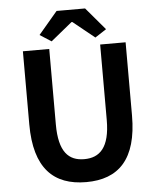

<svg xmlns="http://www.w3.org/2000/svg" viewBox="-62 -1000 872 1067"><g transform="rotate(-5 374.0 -467.0)"><path d="M376 14C556 14 661 -88 661 -333V-741H519V-320C519 -166 462 -114 376 -114C289 -114 235 -166 235 -320V-741H88V-333C88 -88 194 14 376 14ZM252 -782 371 -879H376L496 -782L559 -823L453 -948H294L188 -823Z"/></g></svg>

Font: Source Han Sans KR
Style: Bold
Weight: 700
Designer: Ryoko NISHIZUKA 西塚涼子 (kana, bopomofo & ideographs); Paul D. Hunt (Latin, Greek & Cyrillic); Sandoll Communications 산돌커뮤니
Foundry: Adobe
Version: Version 2.004;hotconv 1.0.118;makeotfexe 2.5.65603